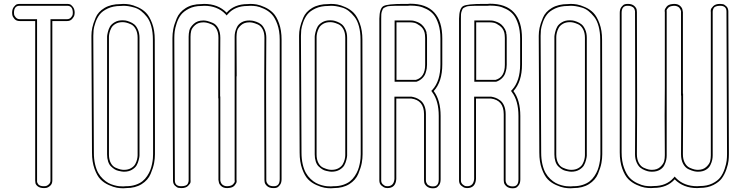

<svg xmlns="http://www.w3.org/2000/svg" viewBox="-20 -815 3983 1031"><path d="M339 -794H341Q348 -794 355 -792Q362 -790 371.5 -778Q381 -766 381 -746Q381 -741 379.5 -733.5Q378 -726 368 -714Q358 -702 340 -702H305H261V93V107V154Q261 172 250 182Q239 192 228 194L217 195Q194 195 182 185Q170 175 170 165L169 155V119V98V93V53V-649V-690V-694V-702H147H133H86Q68 -702 58 -713Q48 -724 46 -735L45 -746Q45 -766 54.5 -778Q64 -790 71 -792Q78 -794 85 -794H87H118H121H142H279H284H305ZM121 -794H142ZM85 -784Q55 -784 55 -746Q55 -742 56 -736Q57 -730 65 -721Q73 -712 86 -712H179V155V156Q179 157 179 157.5Q179 158 179 160Q179 162 179.5 163.5Q180 165 181 167Q182 169 183 171Q184 173 186 175.5Q188 178 191 179.5Q194 181 197.5 182.5Q201 184 206 184.5Q211 185 217 185Q221 185 227 184Q233 183 242 175Q251 167 251 154V-712H340Q353 -712 361 -721Q369 -730 370 -736Q371 -742 371 -746Q371 -784 341 -784ZM121 -784H142Z M471 -614V-623Q471 -644 475.5 -666Q480 -688 493.5 -720Q507 -752 541.5 -772.5Q576 -793 627 -793Q633 -794 642 -794Q659 -794 676.5 -791Q694 -788 720 -776.5Q746 -765 764.5 -746Q783 -727 797 -689.5Q811 -652 811 -602L812 -75V2V13Q812 36 807.5 60.5Q803 85 789 118.5Q775 152 741 173.5Q707 195 657 195Q651 196 642 196Q625 196 607.5 193Q590 190 564 178.5Q538 167 519.5 148Q501 129 487.5 91.5Q474 54 474 4ZM646 97Q668 97 683.5 88Q699 79 706 66.5Q713 54 716 41Q719 28 719 19V10V-75V-612Q719 -640 708.5 -659Q698 -678 682 -685Q666 -692 656.5 -694Q647 -696 639 -696H638Q616 -696 600.5 -687Q585 -678 578 -665Q571 -652 568 -639Q565 -626 565 -617V-608V-202V14Q565 42 575 60.5Q585 79 601.5 86Q618 93 627.5 95Q637 97 645 97ZM481 -614 484 4Q484 39 490.5 67Q497 95 507.5 113.5Q518 132 533 146Q548 160 562 167.5Q576 175 592.5 179.5Q609 184 620 185Q631 186 642 186L655 185H656H657Q685 185 707.5 177.5Q730 170 744.5 158.5Q759 147 770 130.5Q781 114 787 98.5Q793 83 796.5 65.5Q800 48 801 36Q802 24 802 13V-75L801 -602Q801 -642 792.5 -673.5Q784 -705 769 -724Q754 -743 737.5 -756Q721 -769 701.5 -774.5Q682 -780 668.5 -782Q655 -784 642 -784L629 -783H628H627Q588 -783 559 -769.5Q530 -756 515.5 -737.5Q501 -719 492.5 -694Q484 -669 482.5 -653.5Q481 -638 481 -623ZM646 107H645Q640 107 634 106Q628 105 616.5 102.5Q605 100 595.5 94Q586 88 576 78.5Q566 69 560.5 52Q555 35 555 14V-608Q555 -612 555 -618.5Q555 -625 559 -642Q563 -659 570.5 -672Q578 -685 595.5 -695.5Q613 -706 638 -706H639Q645 -706 653 -705Q661 -704 675.5 -698.5Q690 -693 701 -684Q712 -675 720.5 -656Q729 -637 729 -612V10Q729 14 729 20.5Q729 27 725 43.5Q721 60 713.5 73Q706 86 688.5 96.5Q671 107 646 107Z M1201 195H1200Q1179 195 1167.5 184Q1156 173 1155 162L1153 151V-287H1152V-405L1153 -612Q1153 -640 1143 -658.5Q1133 -677 1116.5 -684Q1100 -691 1090.5 -693Q1081 -695 1073 -695H1072Q1044 -695 1027 -679.5Q1010 -664 1006.5 -649Q1003 -634 1003 -618V-608V-405V-256V151Q1004 156 1003 163.5Q1002 171 990 183Q978 195 954 195H953Q946 195 938 193.5Q930 192 919.5 182Q909 172 909 154V144L906 -600V-611Q906 -634 910.5 -658.5Q915 -683 929 -716.5Q943 -750 977 -771.5Q1011 -793 1061 -793Q1067 -794 1076 -794Q1151 -794 1197 -747Q1238 -793 1309 -793Q1315 -794 1324 -794Q1341 -794 1358.5 -791Q1376 -788 1401.5 -776.5Q1427 -765 1446 -746Q1465 -727 1478.5 -689.5Q1492 -652 1492 -602V147Q1492 167 1483 178.5Q1474 190 1466.5 192.5Q1459 195 1451 195H1448Q1426 195 1414 184Q1402 173 1401 162L1400 151L1399 -287V-405L1400 -612Q1400 -640 1390 -658.5Q1380 -677 1363.5 -684Q1347 -691 1337.5 -693Q1328 -695 1320 -695H1319Q1291 -695 1274 -679.5Q1257 -664 1253.5 -649Q1250 -634 1250 -618V-608L1251 -405H1250V-256V151Q1251 155 1250.5 161.5Q1250 168 1240.5 180Q1231 192 1211 194Q1205 195 1201 195ZM1201 185Q1204 185 1209 184H1210Q1225 182 1232.5 173.5Q1240 165 1240.5 160.5Q1241 156 1240 152V-405Q1240 -407 1240 -410Q1240 -413 1240 -415Q1240 -442 1240 -476.5Q1240 -511 1240 -546Q1240 -581 1240 -608V-618Q1240 -630 1242.5 -642Q1245 -654 1252.5 -669.5Q1260 -685 1277 -695Q1294 -705 1319 -705H1320Q1326 -705 1334 -704Q1342 -703 1356.5 -698Q1371 -693 1382 -684Q1393 -675 1401.5 -656Q1410 -637 1410 -612L1409 -405V-287L1410 151Q1410 152 1410 153.5Q1410 155 1410.5 158.5Q1411 162 1412.5 165Q1414 168 1417 172Q1420 176 1423.5 178.5Q1427 181 1433.5 183Q1440 185 1448 185H1451Q1482 185 1482 147V-602Q1482 -650 1469 -685.5Q1456 -721 1438.5 -739Q1421 -757 1397 -768Q1373 -779 1357 -781.5Q1341 -784 1324 -784L1311 -783H1310H1309Q1242 -783 1204 -740L1197 -732L1190 -740Q1147 -784 1076 -784L1063 -783H1062H1061Q1023 -783 994.5 -768.5Q966 -754 951.5 -735Q937 -716 928.5 -689.5Q920 -663 918 -645.5Q916 -628 916 -611V-600L919 144V154Q919 185 953 185H954Q967 185 976 181.5Q985 178 988 172Q991 166 992 162Q993 158 993 154V152V-618Q993 -635 997 -652Q1001 -669 1020.5 -687Q1040 -705 1072 -705H1073Q1082 -705 1092.5 -702.5Q1103 -700 1121.5 -692.5Q1140 -685 1151.5 -664Q1163 -643 1163 -612L1162 -405V-297H1163V151Q1163 152 1163 153.5Q1163 155 1164 158.5Q1165 162 1166 165Q1167 168 1170 172Q1173 176 1176.5 178.5Q1180 181 1186 183Q1192 185 1200 185Z M1586 -614V-623Q1586 -644 1590.5 -666Q1595 -688 1608.5 -720Q1622 -752 1656.5 -772.5Q1691 -793 1742 -793Q1748 -794 1757 -794Q1774 -794 1791.5 -791Q1809 -788 1835 -776.5Q1861 -765 1879.5 -746Q1898 -727 1912 -689.5Q1926 -652 1926 -602L1927 -75V2V13Q1927 36 1922.5 60.5Q1918 85 1904 118.5Q1890 152 1856 173.5Q1822 195 1772 195Q1766 196 1757 196Q1740 196 1722.5 193Q1705 190 1679 178.5Q1653 167 1634.5 148Q1616 129 1602.5 91.5Q1589 54 1589 4ZM1761 97Q1783 97 1798.5 88Q1814 79 1821 66.5Q1828 54 1831 41Q1834 28 1834 19V10V-75V-612Q1834 -640 1823.5 -659Q1813 -678 1797 -685Q1781 -692 1771.5 -694Q1762 -696 1754 -696H1753Q1731 -696 1715.5 -687Q1700 -678 1693 -665Q1686 -652 1683 -639Q1680 -626 1680 -617V-608V-202V14Q1680 42 1690 60.5Q1700 79 1716.5 86Q1733 93 1742.5 95Q1752 97 1760 97ZM1596 -614 1599 4Q1599 39 1605.5 67Q1612 95 1622.5 113.5Q1633 132 1648 146Q1663 160 1677 167.5Q1691 175 1707.5 179.5Q1724 184 1735 185Q1746 186 1757 186L1770 185H1771H1772Q1800 185 1822.5 177.5Q1845 170 1859.5 158.5Q1874 147 1885 130.5Q1896 114 1902 98.5Q1908 83 1911.5 65.5Q1915 48 1916 36Q1917 24 1917 13V-75L1916 -602Q1916 -642 1907.5 -673.5Q1899 -705 1884 -724Q1869 -743 1852.5 -756Q1836 -769 1816.5 -774.5Q1797 -780 1783.5 -782Q1770 -784 1757 -784L1744 -783H1743H1742Q1703 -783 1674 -769.5Q1645 -756 1630.5 -737.5Q1616 -719 1607.5 -694Q1599 -669 1597.5 -653.5Q1596 -638 1596 -623ZM1761 107H1760Q1755 107 1749 106Q1743 105 1731.5 102.5Q1720 100 1710.5 94Q1701 88 1691 78.5Q1681 69 1675.5 52Q1670 35 1670 14V-608Q1670 -612 1670 -618.5Q1670 -625 1674 -642Q1678 -659 1685.5 -672Q1693 -685 1710.5 -695.5Q1728 -706 1753 -706H1754Q1760 -706 1768 -705Q1776 -704 1790.5 -698.5Q1805 -693 1816 -684Q1827 -675 1835.5 -656Q1844 -637 1844 -612V10Q1844 14 1844 20.5Q1844 27 1840 43.5Q1836 60 1828.5 73Q1821 86 1803.5 96.5Q1786 107 1761 107Z M2213 -386Q2263 -400 2263 -467V-472V-611Q2263 -623 2262 -628Q2262 -630 2261 -634Q2260 -638 2260 -640Q2254 -663 2235.5 -676.5Q2217 -690 2205 -692.5Q2193 -695 2183 -695H2182H2109V-614V-386H2167ZM2171 -794Q2173 -794 2176.5 -794.5Q2180 -795 2182 -795Q2355 -795 2355 -608V-602V-601V-602V-601V-480V-469Q2355 -376 2309 -326Q2346 -277 2346 -192V148Q2346 168 2337.5 179.5Q2329 191 2321.5 193.5Q2314 196 2306 196H2304Q2283 196 2271 185Q2259 174 2258 163L2257 152V-202Q2257 -277 2188 -286H2108V146Q2105 195 2060 195Q2055 195 2048 193.5Q2041 192 2029 182Q2017 172 2017 154V144V-182V-460V-472V-460V-472V-565V-659V-663V-715Q2018 -771 2039.5 -782.5Q2061 -794 2146 -794ZM2216 -376H2214H2099V-705H2183Q2188 -705 2194.5 -704.5Q2201 -704 2213 -700Q2225 -696 2235 -690Q2245 -684 2255 -671.5Q2265 -659 2270 -643Q2270 -639 2270.5 -635Q2271 -631 2272 -630Q2273 -624 2273 -611V-467Q2273 -458 2271.5 -447.5Q2270 -437 2265 -422Q2260 -407 2247 -394.5Q2234 -382 2216 -376ZM2171 -784H2146Q2144 -784 2140 -784Q2116 -784 2105.5 -784Q2095 -784 2079.5 -783Q2064 -782 2059 -780.5Q2054 -779 2046 -775Q2038 -771 2036 -767Q2034 -763 2031 -755Q2028 -747 2027.5 -738Q2027 -729 2027 -715V-460V-472V154Q2027 167 2036 175Q2045 183 2050.5 184Q2056 185 2060 185Q2095 185 2098 146V-296H2189Q2201 -294 2212.5 -290Q2224 -286 2237.5 -276Q2251 -266 2259 -247Q2267 -228 2267 -202V152Q2267 153 2267 154.5Q2267 156 2267.5 159.5Q2268 163 2269.5 166Q2271 169 2273.5 173Q2276 177 2280 179.5Q2284 182 2290 184Q2296 186 2304 186H2306Q2336 186 2336 148V-192Q2336 -274 2301 -320L2296 -327L2302 -333Q2345 -380 2345 -469V-602V-601V-608Q2345 -652 2334.5 -685Q2324 -718 2308.5 -736.5Q2293 -755 2270 -766.5Q2247 -778 2226.5 -781.5Q2206 -785 2182 -785Q2181 -785 2177.5 -784.5Q2174 -784 2171 -784Z M2641 -386Q2691 -400 2691 -467V-472V-611Q2691 -623 2690 -628Q2690 -630 2689 -634Q2688 -638 2688 -640Q2682 -663 2663.5 -676.5Q2645 -690 2633 -692.5Q2621 -695 2611 -695H2610H2537V-614V-386H2595ZM2599 -794Q2601 -794 2604.5 -794.5Q2608 -795 2610 -795Q2783 -795 2783 -608V-602V-601V-602V-601V-480V-469Q2783 -376 2737 -326Q2774 -277 2774 -192V148Q2774 168 2765.5 179.5Q2757 191 2749.5 193.5Q2742 196 2734 196H2732Q2711 196 2699 185Q2687 174 2686 163L2685 152V-202Q2685 -277 2616 -286H2536V146Q2533 195 2488 195Q2483 195 2476 193.5Q2469 192 2457 182Q2445 172 2445 154V144V-182V-460V-472V-460V-472V-565V-659V-663V-715Q2446 -771 2467.5 -782.5Q2489 -794 2574 -794ZM2644 -376H2642H2527V-705H2611Q2616 -705 2622.5 -704.5Q2629 -704 2641 -700Q2653 -696 2663 -690Q2673 -684 2683 -671.5Q2693 -659 2698 -643Q2698 -639 2698.5 -635Q2699 -631 2700 -630Q2701 -624 2701 -611V-467Q2701 -458 2699.5 -447.5Q2698 -437 2693 -422Q2688 -407 2675 -394.5Q2662 -382 2644 -376ZM2599 -784H2574Q2572 -784 2568 -784Q2544 -784 2533.5 -784Q2523 -784 2507.5 -783Q2492 -782 2487 -780.5Q2482 -779 2474 -775Q2466 -771 2464 -767Q2462 -763 2459 -755Q2456 -747 2455.5 -738Q2455 -729 2455 -715V-460V-472V154Q2455 167 2464 175Q2473 183 2478.5 184Q2484 185 2488 185Q2523 185 2526 146V-296H2617Q2629 -294 2640.5 -290Q2652 -286 2665.5 -276Q2679 -266 2687 -247Q2695 -228 2695 -202V152Q2695 153 2695 154.5Q2695 156 2695.5 159.5Q2696 163 2697.5 166Q2699 169 2701.5 173Q2704 177 2708 179.5Q2712 182 2718 184Q2724 186 2732 186H2734Q2764 186 2764 148V-192Q2764 -274 2729 -320L2724 -327L2730 -333Q2773 -380 2773 -469V-602V-601V-608Q2773 -652 2762.5 -685Q2752 -718 2736.5 -736.5Q2721 -755 2698 -766.5Q2675 -778 2654.5 -781.5Q2634 -785 2610 -785Q2609 -785 2605.5 -784.5Q2602 -784 2599 -784Z M2873 -614V-623Q2873 -644 2877.5 -666Q2882 -688 2895.5 -720Q2909 -752 2943.5 -772.5Q2978 -793 3029 -793Q3035 -794 3044 -794Q3061 -794 3078.5 -791Q3096 -788 3122 -776.5Q3148 -765 3166.5 -746Q3185 -727 3199 -689.5Q3213 -652 3213 -602L3214 -75V2V13Q3214 36 3209.5 60.5Q3205 85 3191 118.5Q3177 152 3143 173.5Q3109 195 3059 195Q3053 196 3044 196Q3027 196 3009.5 193Q2992 190 2966 178.5Q2940 167 2921.5 148Q2903 129 2889.5 91.5Q2876 54 2876 4ZM3048 97Q3070 97 3085.5 88Q3101 79 3108 66.5Q3115 54 3118 41Q3121 28 3121 19V10V-75V-612Q3121 -640 3110.5 -659Q3100 -678 3084 -685Q3068 -692 3058.5 -694Q3049 -696 3041 -696H3040Q3018 -696 3002.5 -687Q2987 -678 2980 -665Q2973 -652 2970 -639Q2967 -626 2967 -617V-608V-202V14Q2967 42 2977 60.5Q2987 79 3003.5 86Q3020 93 3029.5 95Q3039 97 3047 97ZM2883 -614 2886 4Q2886 39 2892.5 67Q2899 95 2909.5 113.5Q2920 132 2935 146Q2950 160 2964 167.5Q2978 175 2994.5 179.5Q3011 184 3022 185Q3033 186 3044 186L3057 185H3058H3059Q3087 185 3109.5 177.5Q3132 170 3146.5 158.5Q3161 147 3172 130.5Q3183 114 3189 98.5Q3195 83 3198.5 65.5Q3202 48 3203 36Q3204 24 3204 13V-75L3203 -602Q3203 -642 3194.5 -673.5Q3186 -705 3171 -724Q3156 -743 3139.5 -756Q3123 -769 3103.5 -774.5Q3084 -780 3070.5 -782Q3057 -784 3044 -784L3031 -783H3030H3029Q2990 -783 2961 -769.5Q2932 -756 2917.5 -737.5Q2903 -719 2894.5 -694Q2886 -669 2884.5 -653.5Q2883 -638 2883 -623ZM3048 107H3047Q3042 107 3036 106Q3030 105 3018.5 102.5Q3007 100 2997.5 94Q2988 88 2978 78.5Q2968 69 2962.5 52Q2957 35 2957 14V-608Q2957 -612 2957 -618.5Q2957 -625 2961 -642Q2965 -659 2972.5 -672Q2980 -685 2997.5 -695.5Q3015 -706 3040 -706H3041Q3047 -706 3055 -705Q3063 -704 3077.5 -698.5Q3092 -693 3103 -684Q3114 -675 3122.5 -656Q3131 -637 3131 -612V10Q3131 14 3131 20.5Q3131 27 3127 43.5Q3123 60 3115.5 73Q3108 86 3090.5 96.5Q3073 107 3048 107Z M3599 -794H3600Q3621 -794 3632.5 -783Q3644 -772 3645 -761L3647 -750V-312H3648V-194L3647 13Q3647 41 3657.5 60Q3668 79 3684 86Q3700 93 3709.5 95Q3719 97 3727 97H3728Q3756 97 3773 81Q3790 65 3793.5 50Q3797 35 3797 19V9V-194V-343V-750Q3796 -755 3797 -762.5Q3798 -770 3810 -782Q3822 -794 3846 -794H3847Q3854 -794 3862 -792.5Q3870 -791 3880.5 -781Q3891 -771 3891 -753V-743L3894 1V13Q3894 30 3892 48.5Q3890 67 3880.5 94.5Q3871 122 3856 142.5Q3841 163 3810.5 178.5Q3780 194 3739 194Q3733 195 3724 195Q3649 195 3603 148Q3562 194 3491 194Q3485 195 3476 195Q3459 195 3441.5 192Q3424 189 3398.5 177.5Q3373 166 3354 147Q3335 128 3321.5 90.5Q3308 53 3308 3V-746Q3308 -766 3317 -777.5Q3326 -789 3333.5 -791.5Q3341 -794 3349 -794H3352Q3374 -794 3386 -783Q3398 -772 3399 -761L3400 -750L3401 -312V-194L3400 13Q3400 41 3410.5 60Q3421 79 3437 86Q3453 93 3462.5 95Q3472 97 3480 97H3481Q3509 97 3526 81Q3543 65 3546.5 50Q3550 35 3550 19V9L3549 -194L3550 -343V-750Q3549 -754 3549.5 -760.5Q3550 -767 3559.5 -779Q3569 -791 3589 -793Q3595 -794 3599 -794ZM3599 -784Q3596 -784 3591 -783H3590Q3575 -781 3567.5 -772.5Q3560 -764 3559.5 -759.5Q3559 -755 3560 -751V-184Q3560 -152 3560 -87.5Q3560 -23 3560 9V19Q3560 31 3557.5 43.5Q3555 56 3547.5 71.5Q3540 87 3523 97Q3506 107 3481 107H3480Q3474 107 3466 106Q3458 105 3443.5 99.5Q3429 94 3418 85Q3407 76 3398.5 57Q3390 38 3390 13L3391 -194V-312L3390 -750Q3390 -752 3390 -754.5Q3390 -757 3388 -763Q3386 -769 3382.5 -773Q3379 -777 3371 -780.5Q3363 -784 3352 -784H3349Q3318 -784 3318 -746V3Q3318 51 3331 86.5Q3344 122 3361.5 140Q3379 158 3403 169Q3427 180 3443 182.5Q3459 185 3476 185L3489 184H3490H3491Q3558 184 3596 141L3603 133L3610 141Q3653 185 3724 185L3737 184H3738H3739Q3777 184 3805.5 170Q3834 156 3848.5 136.5Q3863 117 3871.5 91Q3880 65 3882 47.5Q3884 30 3884 13V1L3881 -743V-753Q3881 -784 3847 -784H3846Q3833 -784 3824 -780.5Q3815 -777 3812 -771Q3809 -765 3808 -761Q3807 -757 3807 -753V-751V19Q3807 31 3804.5 43.5Q3802 56 3794.5 71.5Q3787 87 3770 97Q3753 107 3728 107H3727Q3718 107 3707 104.5Q3696 102 3678 94Q3660 86 3648.5 65Q3637 44 3637 13L3638 -194V-302H3637V-750Q3637 -752 3637 -754.5Q3637 -757 3634.5 -762.5Q3632 -768 3628.5 -772.5Q3625 -777 3617.5 -780.5Q3610 -784 3600 -784Z"/></svg>

Font: Soda Fountain
Style: Outline
Weight: 400
Version: Version 1.0